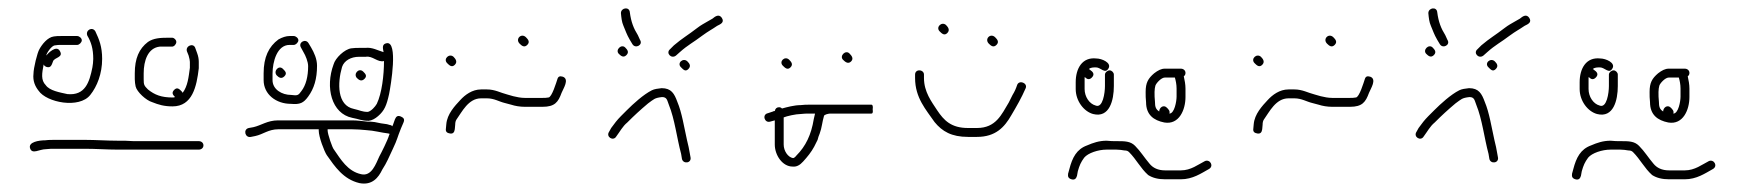

<svg xmlns="http://www.w3.org/2000/svg" viewBox="-20 -419 4116 453"><path d="M258 -66H449C455 -66 460 -70 460 -76C460 -82 455 -86 449 -86H295C283 -87 271 -87 258 -87C232 -87 206 -89 180 -89H112C103 -89 94 -89 87 -88C72 -88 46 -84 51 -69C56 -54 73 -67 88 -67C95 -68 103 -68 112 -68H180C207 -68 232 -66 258 -66ZM357 -309H386C391 -309 396 -315 396 -320C396 -325 391 -330 386 -330H377C358 -330 342 -329 329 -320C308 -304 298 -281 298 -246V-232C298 -226 299 -220 300 -215C303 -202 325 -182 339 -178C354 -172 367 -168 387 -168C434 -168 444 -215 449 -258V-273C449 -279 448 -286 445 -294L441 -305C437 -319 417 -311 421 -298L425 -288C427 -281 428 -276 428 -273V-259C425 -237 423 -216 411 -200C410 -202 409 -203 408 -204C403 -209 398 -214 391 -207C384 -200 388 -195 393 -190C391 -189 389 -189 387 -189C361 -189 345 -195 329 -208C320 -217 319 -219 319 -232V-246C319 -276 329 -306 357 -309ZM162 -334H124C118 -334 112 -334 107 -333C92 -331 79 -314 73 -303C68 -295 59 -258 59 -245C57 -228 63 -215 71 -205C90 -177 167 -162 193 -195C209 -215 221 -245 221 -280C221 -309 214 -326 205 -345C198 -357 181 -348 186 -335C195 -320 200 -304 200 -280C200 -273 199 -266 198 -260C191 -225 181 -193 139 -197C121 -201 97 -205 88 -218C76 -230 79 -246 83 -267C84 -264 87 -262 90 -261C100 -258 102 -266 105 -274C108 -284 131 -283 121 -299C113 -313 94 -294 89 -288C90 -294 102 -312 110 -312C115 -313 119 -313 124 -313H162C167 -313 173 -319 173 -324C173 -329 167 -334 162 -334Z M885 -296C871 -300 858 -308 842 -306H827C822 -306 816 -306 809 -305C793 -303 771 -282 767 -267C747 -213 762 -151 811 -141C828 -138 832 -134 850 -134C858 -135 865 -139 872 -145C887 -158 892 -170 898 -197C902 -217 920 -323 892 -317C881 -315 883 -306 885 -296ZM886 -275C886 -242 881 -199 869 -174C865 -167 856 -157 848 -155C834 -155 829 -159 815 -162C775 -170 776 -223 787 -261C792 -276 808 -285 827 -285H843C859 -288 871 -271 886 -275ZM673 -334H663C655 -334 646 -331 637 -326C614 -309 602 -284 602 -246V-230C602 -196 632 -174 666 -174C688 -172 696 -176 707 -191C721 -210 728 -233 728 -264C728 -280 721 -295 714 -307L708 -317C701 -329 683 -319 690 -307L696 -296C701 -288 707 -273 707 -263C707 -239 702 -218 691 -204C684 -194 682 -193 667 -195C645 -195 623 -208 623 -230V-245C623 -274 634 -313 663 -313H673C678 -313 684 -319 684 -324C684 -329 678 -334 673 -334ZM811 -135H636C611 -135 596 -123 578 -119L567 -117C553 -114 558 -93 572 -96L582 -98C601 -102 613 -114 637 -114H732V-111C732 -96 745 -62 751 -53C770 -26 790 4 828 13C858 19 873 0 882 -19C893 -36 897 -47 907 -68C918 -91 917 -94 926 -116L932 -130C935 -137 933 -141 926 -144C919 -147 915 -145 912 -138L907 -124C906 -123 906 -122 906 -121C904 -123 902 -124 900 -124L893 -126L879 -128L864 -131C858 -132 852 -132 847 -132C835 -133 825 -135 811 -135ZM822 -235C827 -230 833 -226 840 -233C847 -240 842 -245 837 -250C827 -260 813 -245 822 -235ZM633 -241C638 -236 644 -232 651 -239C658 -246 653 -251 648 -256C638 -267 624 -251 633 -241ZM753 -114H810C823 -114 832 -113 844 -112C863 -111 879 -106 897 -104C898 -103 898 -103 899 -104C899 -103 899 -101 898 -100C895 -89 880 -59 875 -50C867 -33 857 -2 832 -8C800 -15 784 -43 768 -66C764 -70 753 -103 753 -111Z M1042 -104C1049 -103 1052 -107 1053 -114L1054 -125C1054 -130 1055 -134 1057 -137C1070 -155 1085 -187 1115 -187H1129C1146 -187 1158 -179 1171 -176L1186 -172C1195 -169 1207 -167 1218 -167H1260C1289 -167 1297 -178 1305 -200C1309 -210 1324 -232 1308 -238C1301 -240 1297 -239 1295 -232C1293 -226 1282 -189 1274 -189C1269 -188 1265 -188 1260 -188H1218C1209 -188 1199 -190 1191 -192L1177 -196C1161 -200 1148 -208 1129 -208H1115C1094 -208 1077 -195 1066 -183C1053 -169 1035 -150 1033 -126L1032 -115C1031 -108 1035 -105 1042 -104ZM1206 -316C1211 -311 1217 -306 1224 -313C1231 -320 1226 -326 1221 -331C1210 -342 1195 -327 1206 -316ZM1035 -270C1040 -265 1046 -259 1053 -266C1060 -273 1055 -280 1050 -285C1040 -294 1025 -280 1035 -270Z M1434 -97C1443 -109 1449 -121 1460 -130C1477 -147 1490 -159 1509 -175C1523 -185 1524 -188 1542 -190C1554 -190 1554 -182 1558 -172C1572 -138 1577 -93 1587 -56L1589 -44C1592 -31 1613 -34 1609 -49L1607 -60C1606 -67 1604 -76 1601 -88C1594 -119 1589 -153 1578 -179C1571 -198 1564 -211 1541 -211C1532 -210 1524 -209 1518 -206C1498 -196 1474 -174 1459 -159L1445 -145C1436 -136 1430 -128 1422 -117L1417 -108C1409 -96 1427 -85 1434 -97ZM1575 -288 1584 -296C1603 -313 1616 -319 1637 -335C1652 -346 1659 -349 1672 -358C1680 -362 1690 -366 1683 -377C1676 -387 1667 -380 1661 -375L1647 -367C1642 -364 1634 -360 1625 -353C1603 -336 1590 -329 1570 -312L1561 -303C1550 -294 1564 -279 1575 -288ZM1445 -388C1446 -377 1447 -367 1451 -358C1457 -344 1458 -339 1466 -325L1472 -315C1479 -303 1498 -313 1490 -325L1485 -336C1475 -352 1469 -367 1466 -390C1465 -404 1445 -401 1445 -388ZM1587 -260C1592 -255 1597 -249 1604 -256C1611 -263 1607 -269 1602 -274C1592 -284 1576 -270 1587 -260ZM1440 -292C1445 -287 1451 -282 1458 -289C1465 -296 1460 -302 1455 -307C1446 -316 1431 -301 1440 -292Z M1829 -78V-142C1836 -145 1858 -150 1869 -150C1877 -151 1883 -151 1888 -151H1903C1902 -146 1901 -142 1900 -138C1894 -101 1881 -74 1859 -52C1856 -48 1853 -46 1851 -46C1839 -48 1829 -63 1829 -78ZM1938 -151H2036C2039 -151 2040 -154 2039 -161C2040 -168 2039 -172 2036 -172H1888C1883 -172 1877 -172 1869 -171C1854 -171 1836 -166 1825 -163C1823 -165 1821 -166 1818 -166C1813 -166 1809 -163 1808 -157C1807 -157 1805 -157 1804 -156L1792 -152C1777 -149 1784 -128 1797 -132L1808 -135V-78C1808 -53 1826 -26 1850 -26C1859 -25 1867 -29 1875 -38C1885 -49 1894 -60 1901 -73L1909 -89C1910 -94 1912 -99 1914 -104C1919 -117 1920 -132 1924 -145C1924 -149 1936 -151 1938 -151ZM1969 -278C1974 -273 1981 -267 1988 -274C1995 -281 1989 -288 1984 -293C1975 -302 1960 -287 1969 -278ZM1827 -264C1832 -259 1838 -253 1845 -260C1852 -267 1847 -273 1842 -278C1832 -288 1817 -274 1827 -264Z M2139 -243V-235C2139 -188 2165 -160 2185 -131C2203 -109 2225 -96 2264 -96H2285C2329 -96 2350 -119 2366 -147C2379 -169 2390 -188 2400 -211C2405 -223 2385 -231 2380 -219C2377 -210 2374 -203 2369 -195L2360 -177C2343 -149 2330 -117 2285 -117H2264C2224 -117 2207 -135 2191 -159C2178 -179 2160 -202 2160 -235V-243C2160 -249 2155 -253 2149 -253C2143 -253 2139 -249 2139 -243ZM2313 -316C2318 -311 2324 -306 2331 -313C2338 -320 2333 -326 2328 -331C2317 -342 2302 -327 2313 -316ZM2197 -345C2202 -340 2208 -334 2215 -341C2222 -348 2217 -355 2212 -360C2202 -369 2187 -355 2197 -345Z M2508 4C2515 6 2519 3 2521 -4L2523 -15C2527 -29 2530 -36 2538 -47C2547 -58 2571 -66 2591 -66H2614C2621 -66 2627 -65 2633 -64C2638 -64 2641 -63 2644 -60C2661 -43 2671 -22 2689 -6C2700 1 2713 4 2729 4H2766C2794 4 2814 -10 2832 -20C2845 -27 2835 -44 2823 -39C2807 -31 2790 -17 2766 -17H2729C2712 -17 2700 -23 2692 -33C2680 -47 2671 -62 2658 -75C2647 -86 2634 -86 2614 -86C2607 -86 2599 -86 2591 -87C2573 -87 2559 -82 2545 -76C2520 -67 2510 -47 2503 -20L2500 -9C2499 -2 2501 2 2508 4ZM2756 -210V-191C2756 -180 2751 -151 2739 -151C2741 -157 2737 -161 2733 -165C2725 -173 2715 -165 2715 -156C2707 -161 2705 -167 2705 -179C2704 -187 2704 -195 2704 -202C2704 -208 2705 -213 2706 -217C2708 -223 2720 -236 2728 -236H2752C2754 -229 2756 -220 2756 -210ZM2766 -257H2728C2720 -257 2712 -253 2703 -246C2689 -234 2683 -224 2683 -202C2683 -194 2683 -186 2684 -178C2684 -148 2702 -135 2727 -130C2762 -124 2777 -160 2777 -190V-210C2777 -220 2775 -230 2773 -239C2776 -241 2777 -244 2777 -247C2777 -253 2772 -257 2766 -257ZM2518 -225V-209C2518 -181 2537 -156 2559 -150C2598 -140 2608 -183 2608 -216V-243C2608 -248 2603 -253 2598 -253C2593 -253 2587 -248 2587 -243V-216C2587 -200 2582 -163 2565 -170C2550 -174 2539 -191 2539 -209V-237L2541 -236C2546 -231 2551 -231 2556 -236C2564 -244 2558 -250 2552 -254C2551 -255 2550 -256 2549 -256C2553 -260 2560 -260 2566 -260C2577 -260 2587 -244 2595 -257C2604 -271 2579 -281 2567 -281C2533 -285 2518 -257 2518 -225Z M2947 -104C2954 -103 2957 -107 2958 -114L2959 -125C2959 -130 2960 -134 2962 -137C2975 -155 2990 -187 3020 -187H3034C3051 -187 3063 -179 3076 -176L3091 -172C3100 -169 3112 -167 3123 -167H3165C3194 -167 3202 -178 3210 -200C3214 -210 3229 -232 3213 -238C3206 -240 3202 -239 3200 -232C3198 -226 3187 -189 3179 -189C3174 -188 3170 -188 3165 -188H3123C3114 -188 3104 -190 3096 -192L3082 -196C3066 -200 3053 -208 3034 -208H3020C2999 -208 2982 -195 2971 -183C2958 -169 2940 -150 2938 -126L2937 -115C2936 -108 2940 -105 2947 -104ZM3111 -316C3116 -311 3122 -306 3129 -313C3136 -320 3131 -326 3126 -331C3115 -342 3100 -327 3111 -316ZM2940 -270C2945 -265 2951 -259 2958 -266C2965 -273 2960 -280 2955 -285C2945 -294 2930 -280 2940 -270Z M3339 -97C3348 -109 3354 -121 3365 -130C3382 -147 3395 -159 3414 -175C3428 -185 3429 -188 3447 -190C3459 -190 3459 -182 3463 -172C3477 -138 3482 -93 3492 -56L3494 -44C3497 -31 3518 -34 3514 -49L3512 -60C3511 -67 3509 -76 3506 -88C3499 -119 3494 -153 3483 -179C3476 -198 3469 -211 3446 -211C3437 -210 3429 -209 3423 -206C3403 -196 3379 -174 3364 -159L3350 -145C3341 -136 3335 -128 3327 -117L3322 -108C3314 -96 3332 -85 3339 -97ZM3480 -288 3489 -296C3508 -313 3521 -319 3542 -335C3557 -346 3564 -349 3577 -358C3585 -362 3595 -366 3588 -377C3581 -387 3572 -380 3566 -375L3552 -367C3547 -364 3539 -360 3530 -353C3508 -336 3495 -329 3475 -312L3466 -303C3455 -294 3469 -279 3480 -288ZM3350 -388C3351 -377 3352 -367 3356 -358C3362 -344 3363 -339 3371 -325L3377 -315C3384 -303 3403 -313 3395 -325L3390 -336C3380 -352 3374 -367 3371 -390C3370 -404 3350 -401 3350 -388ZM3492 -260C3497 -255 3502 -249 3509 -256C3516 -263 3512 -269 3507 -274C3497 -284 3481 -270 3492 -260ZM3345 -292C3350 -287 3356 -282 3363 -289C3370 -296 3365 -302 3360 -307C3351 -316 3336 -301 3345 -292Z M3697 4C3704 6 3708 3 3710 -4L3712 -15C3716 -29 3719 -36 3727 -47C3736 -58 3760 -66 3780 -66H3803C3810 -66 3816 -65 3822 -64C3827 -64 3830 -63 3833 -60C3850 -43 3860 -22 3878 -6C3889 1 3902 4 3918 4H3955C3983 4 4003 -10 4021 -20C4034 -27 4024 -44 4012 -39C3996 -31 3979 -17 3955 -17H3918C3901 -17 3889 -23 3881 -33C3869 -47 3860 -62 3847 -75C3836 -86 3823 -86 3803 -86C3796 -86 3788 -86 3780 -87C3762 -87 3748 -82 3734 -76C3709 -67 3699 -47 3692 -20L3689 -9C3688 -2 3690 2 3697 4ZM3945 -210V-191C3945 -180 3940 -151 3928 -151C3930 -157 3926 -161 3922 -165C3914 -173 3904 -165 3904 -156C3896 -161 3894 -167 3894 -179C3893 -187 3893 -195 3893 -202C3893 -208 3894 -213 3895 -217C3897 -223 3909 -236 3917 -236H3941C3943 -229 3945 -220 3945 -210ZM3955 -257H3917C3909 -257 3901 -253 3892 -246C3878 -234 3872 -224 3872 -202C3872 -194 3872 -186 3873 -178C3873 -148 3891 -135 3916 -130C3951 -124 3966 -160 3966 -190V-210C3966 -220 3964 -230 3962 -239C3965 -241 3966 -244 3966 -247C3966 -253 3961 -257 3955 -257ZM3707 -225V-209C3707 -181 3726 -156 3748 -150C3787 -140 3797 -183 3797 -216V-243C3797 -248 3792 -253 3787 -253C3782 -253 3776 -248 3776 -243V-216C3776 -200 3771 -163 3754 -170C3739 -174 3728 -191 3728 -209V-237L3730 -236C3735 -231 3740 -231 3745 -236C3753 -244 3747 -250 3741 -254C3740 -255 3739 -256 3738 -256C3742 -260 3749 -260 3755 -260C3766 -260 3776 -244 3784 -257C3793 -271 3768 -281 3756 -281C3722 -285 3707 -257 3707 -225Z"/></svg>

Font: Be Happy
Style: Regular
Weight: 500
Designer: Mew Too
Foundry: Cannot Into Space Fonts
Version: Version 0.9977